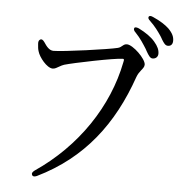

<svg xmlns="http://www.w3.org/2000/svg" viewBox="-56 -840 862 921"><g transform="rotate(5 375.0 -379.5)"><path d="M622 -628C623 -626 626 -620 628 -617C639 -598 647 -585 659 -585C675 -585 685 -596 685 -610C685 -628 678 -645 659 -667C642 -687 615 -706 581 -723C569 -728 561 -728 559 -723C556 -718 558 -710 567 -702C592 -676 608 -650 622 -628ZM106 -607C107 -592 108 -581 112 -570C119 -545 157 -495 186 -495C196 -495 206 -501 216 -507C223 -511 232 -516 239 -518C283 -531 478 -571 517 -571C522 -571 525 -570 521 -555C479 -340 343 -136 142 0C132 8 128 14 132 22C135 29 143 30 155 25C377 -83 509 -259 589 -489C595 -505 601 -513 608 -522C616 -532 624 -541 624 -552C624 -580 560 -642 531 -642C521 -642 516 -638 511 -634C505 -629 498 -623 488 -621C450 -611 229 -580 182 -580C162 -580 148 -598 135 -618C128 -628 121 -632 115 -629C108 -625 105 -619 106 -607ZM632 -763C658 -738 672 -718 687 -696C690 -692 694 -684 697 -679C707 -663 714 -652 727 -652C743 -652 750 -663 750 -678C750 -697 743 -714 721 -736C705 -751 679 -768 645 -783C633 -789 625 -788 623 -783C620 -777 623 -771 632 -763Z"/></g></svg>

Font: 寒蝉锦书宋 CompactLight
Style: Bold
Weight: 400
Width: 4
Designer: 寒蝉锦书宋{Warren} 思源宋体{Ryoko NISHIZUKA 西塚涼子 (kana & ideographs); Frank Grießhammer (Latin, Greek & Cyrillic); Wenlong ZHANG 
Foundry: Adobe & ChillType
Version: Version 2.000;Glyphs 3.1.1 (3135)